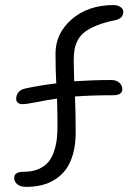

<svg xmlns="http://www.w3.org/2000/svg" viewBox="-20 -730 522 758"><path d="M83 7.8Q61 7.8 48.6 -2.2Q36.1 -12.2 36.1 -27.8Q36.1 -51.8 73.2 -51.8Q106.4 -51.8 130.9 -62Q155.3 -72.3 169.7 -88.9Q184.1 -105.5 192.6 -130.4Q201.2 -155.3 204.1 -179.9Q207 -204.6 207 -235.8Q207 -283.2 205.1 -340.8Q172.9 -336.4 128.9 -327.6Q85 -318.8 67.9 -318.8Q57.6 -318.8 50.8 -324.2Q43.9 -329.6 43.9 -339.8Q43.9 -355.5 53.5 -366.5Q63 -377.4 81.1 -380.9Q137.7 -393.1 202.1 -400.9Q199.2 -453.6 199.2 -519Q199.2 -598.6 263.7 -654.3Q328.1 -710 429.2 -710Q442.9 -710 454.8 -702.9Q466.8 -695.8 466.8 -683.1Q466.8 -656.7 433.1 -649.9Q392.1 -641.6 363 -629.9Q334 -618.2 315.9 -604.7Q297.9 -591.3 287.8 -572.8Q277.8 -554.2 274.4 -534.9Q271 -515.6 271 -488.8Q271 -464.8 272.9 -409.2Q349.6 -414.1 418.9 -414.1Q439.9 -414.1 451.4 -403.3Q462.9 -392.6 462.9 -377.9Q462.9 -354 425.8 -354Q342.8 -354 275.9 -349.1Q278.8 -289.1 278.8 -206.1Q278.8 -159.2 268.3 -122.1Q257.8 -85 240 -61Q222.2 -37.1 196.8 -21.2Q171.4 -5.4 143.3 1.2Q115.2 7.8 83 7.8Z"/></svg>

Font: Shantell Sans Normal
Style: Regular
Weight: 300
Designer: Stephen Nixon, Anya Danilova, Shantell Martin
Foundry: Arrow Type
Version: Version 1.006;[559af2be0]